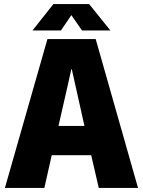

<svg xmlns="http://www.w3.org/2000/svg" viewBox="-20 -919 699 939"><path d="M212 -728H448L655 0H463L426 -160H233L197 0H4ZM308 -487 266 -303H393L352 -487L331 -581H329ZM139 -770 241 -899H416L520 -770H381L329 -845L278 -770Z"/></svg>

Font: Murecho ExtraBold
Style: Regular
Weight: 800
Designer: Neil Summerour
Foundry: Positype
Version: Version 1.010; ttfautohint (v1.8.3)